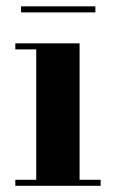

<svg xmlns="http://www.w3.org/2000/svg" viewBox="-20 -600 370 620"><path d="M237 -460V-19.5H305V0H29.5V-19.5H97V-440.5H29.5V-460ZM48 -560V-579.5H288V-560Z"/></svg>

Font: Bodoni Moda
Style: Bold
Weight: 700
Designer: Owen Earl
Foundry: indestructible type
Version: Version 2.005